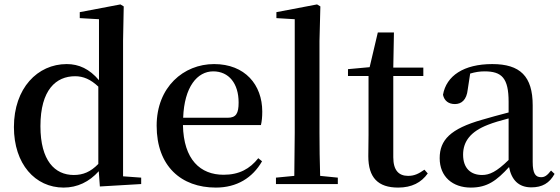

<svg xmlns="http://www.w3.org/2000/svg" viewBox="-20 -833 2536 869"><path d="M432 11 619 0V-29L537 -35V-649L540 -804L525 -813L341 -778V-751L428 -746V-470C385 -521 337 -543 282 -543C150 -543 43 -434 43 -258C43 -91 139 16 268 16C330 16 384 -10 427 -58ZM425 -91C390 -55 356 -41 314 -41C228 -41 163 -106 163 -262C163 -427 234 -488 320 -488C357 -488 390 -474 425 -441Z M957 16C1052 16 1123 -28 1166 -103L1149 -117C1111 -69 1063 -42 992 -42C887 -42 811 -110 808 -267H1161C1165 -284 1167 -303 1167 -328C1167 -449 1089 -543 949 -543C811 -543 689 -439 689 -264C689 -81 800 16 957 16ZM809 -300C814 -440 873 -510 945 -510C1016 -510 1060 -455 1060 -369C1060 -320 1049 -300 1010 -300Z M1311 0H1509V-29L1429 -37C1427 -98 1426 -172 1426 -232V-647L1430 -804L1415 -813L1231 -778V-751L1314 -746V-232L1312 -37L1229 -29V0Z M1782 16C1844 16 1887 -7 1916 -48L1901 -65C1874 -46 1855 -37 1827 -37C1785 -37 1760 -62 1760 -121V-489H1896V-527H1760L1763 -686H1690L1653 -529L1555 -520V-489H1648V-223C1648 -185 1647 -161 1647 -126C1647 -29 1691 16 1782 16Z M2385 15C2434 15 2467 -4 2490 -46L2474 -61C2456 -38 2445 -31 2429 -31C2404 -31 2391 -47 2391 -100V-356C2391 -488 2334 -543 2208 -543C2079 -543 2000 -490 1985 -404C1991 -376 2011 -362 2039 -362C2068 -362 2092 -380 2097 -428L2108 -500C2131 -507 2152 -510 2173 -510C2251 -510 2282 -480 2282 -372V-324C2241 -313 2198 -302 2162 -291C2018 -250 1970 -199 1970 -117C1970 -33 2029 16 2111 16C2186 16 2228 -16 2284 -77C2295 -19 2327 15 2385 15ZM2282 -109C2227 -55 2195 -41 2162 -41C2111 -41 2076 -71 2076 -133C2076 -194 2111 -238 2188 -268C2213 -278 2247 -288 2282 -297Z"/></svg>

Font: Noto Serif CJK KR SemiBold
Style: Regular
Weight: 600
Designer: Ryoko NISHIZUKA 西塚涼子 (kana & ideographs); Frank Grießhammer (Latin, Greek & Cyrillic); Wenlong ZHANG 张文龙 (bopomofo); San
Foundry: Adobe
Version: Version 2.001;hotconv 1.1.0;makeotfexe 2.6.0